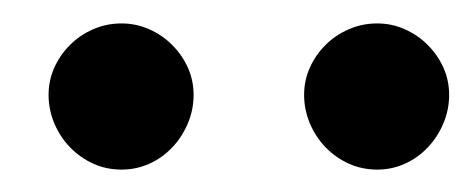

<svg xmlns="http://www.w3.org/2000/svg" viewBox="-20 -748 413 168"><path d="M86.4 -599.6Q73.2 -599.6 61.8 -604.7Q50.3 -609.9 41.5 -618.9Q32.7 -627.9 27.6 -639.9Q22.5 -651.9 22.5 -665Q22.5 -677.7 27.6 -689Q32.7 -700.2 41.3 -708.7Q49.8 -717.3 61.5 -722.4Q73.2 -727.5 86.4 -727.5Q99.1 -727.5 110.6 -722.4Q122.1 -717.3 130.6 -708.7Q139.2 -700.2 144.3 -689Q149.4 -677.7 149.4 -665Q149.4 -651.9 144.3 -639.9Q139.2 -627.9 130.6 -618.9Q122.1 -609.9 110.6 -604.7Q99.1 -599.6 86.4 -599.6ZM310.1 -599.6Q296.9 -599.6 285.4 -604.7Q273.9 -609.9 265.1 -618.9Q256.3 -627.9 251.2 -639.9Q246.1 -651.9 246.1 -665Q246.1 -677.7 251.2 -689Q256.3 -700.2 264.9 -708.7Q273.4 -717.3 285.2 -722.4Q296.9 -727.5 310.1 -727.5Q322.8 -727.5 334.2 -722.4Q345.7 -717.3 354.2 -708.7Q362.8 -700.2 367.9 -689Q373 -677.7 373 -665Q373 -651.9 367.9 -639.9Q362.8 -627.9 354.2 -618.9Q345.7 -609.9 334.2 -604.7Q322.8 -599.6 310.1 -599.6Z"/></svg>

Font: Twentytwelve Slab Light
Style: TwentytwelveSlab
Weight: 300
Designer: Domenico Catapano
Version: Version 1.00 2012